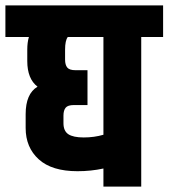

<svg xmlns="http://www.w3.org/2000/svg" viewBox="-60 -691 624 711"><path d="M323 -554H191Q181 -541 181 -507V-470Q181 -451 189 -441Q197 -431 220 -431H264V-302H214Q191 -302 183 -292Q175 -282 175 -263V-235Q175 -206 193 -194Q211 -182 250 -182Q289 -182 323 -192ZM41 -507Q41 -534 47 -554H-40V-671H544V-554H463V0H323V-67Q277 -57 227 -57Q132 -57 83.5 -101Q35 -145 35 -217V-268Q35 -344 79 -370Q41 -399 41 -465Z"/></svg>

Font: Khand
Style: Bold
Weight: 700
Designer: Devanagari: Sanchit Sawaria, Jyotish Sonowal; Latin: Satya Rajpurohit
Foundry: Indian Type Foundry
Version: Version 1.101;PS 1.0;hotconv 1.0.78;makeotf.lib2.5.61930; tt